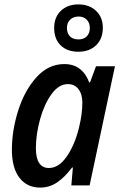

<svg xmlns="http://www.w3.org/2000/svg" viewBox="-20 -842 550 872"><path d="M34 -162Q34 -250 63 -341Q92 -432 146 -491.5Q200 -551 272 -551Q314 -551 342 -529.5Q370 -508 385 -468H389L416 -541H502L387 0H304L311 -81H307Q275 -38 240 -14Q205 10 162 10Q103 10 68.5 -34.5Q34 -79 34 -162ZM338 -259Q354 -323 354 -376Q354 -414 336.5 -437Q319 -460 288 -460Q247 -460 214 -414.5Q181 -369 162 -300.5Q143 -232 143 -168Q143 -124 158 -101.5Q173 -79 202 -79Q247 -79 283 -131Q319 -183 338 -259ZM226 -715Q226 -764 256.5 -793Q287 -822 336 -822Q385 -822 416 -793Q447 -764 447 -716Q447 -666 416.5 -636.5Q386 -607 336 -607Q285 -607 255.5 -636Q226 -665 226 -715ZM388 -715Q388 -738 374 -752.5Q360 -767 337 -767Q313 -767 298.5 -752.5Q284 -738 284 -715Q284 -691 297.5 -677Q311 -663 337 -663Q360 -663 374 -677Q388 -691 388 -715Z"/></svg>

Font: Noto Sans UI NarrowMedium
Style: Italic
Weight: 500
Width: 4
Italic angle: -12°
Designer: Monotype Design Team
Foundry: Monotype Imaging Inc.
Version: Version 1.001